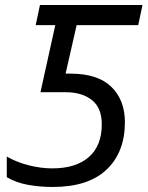

<svg xmlns="http://www.w3.org/2000/svg" viewBox="-20 -734 587 764"><path d="M188 -64Q282 -64 333.5 -109Q385 -154 385 -239Q385 -305 345.5 -336Q306 -367 242 -367H141L200 -634H122L139 -714H547L530 -634H285L241 -441H260Q369 -441 423 -388.5Q477 -336 477 -248Q477 -128 404 -59Q331 10 190 10Q139 10 91.5 1.5Q44 -7 7 -29V-111Q45 -89 93.5 -76.5Q142 -64 188 -64Z"/></svg>

Font: BC Sans
Style: Italic
Weight: 400
Italic angle: -12°
Designer: Monotype Design Team
Designer: Province of B.C.
Foundry: Monotype Imaging Inc.
Version: Version 2.000;GOOG;noto-source:20170915:90ef993387c0